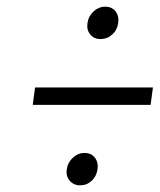

<svg xmlns="http://www.w3.org/2000/svg" viewBox="-20 -631 478 575"><path d="M220 -76Q240 -76 254.5 -89.5Q269 -103 272 -124Q275 -145 264 -159Q253 -173 233 -173Q214 -173 198.5 -159Q183 -145 180 -124Q177 -103 189 -89.5Q201 -76 220 -76ZM281 -514Q301 -514 316 -527.5Q331 -541 334 -562Q337 -583 326 -597Q315 -611 295 -611Q276 -611 260.5 -597Q245 -583 242 -562Q239 -541 250.5 -527.5Q262 -514 281 -514ZM78 -317H431L438 -369H85Z"/></svg>

Font: Secuela ExtLt
Style: Italic
Weight: 200
Italic angle: -8°
Designer: Fernando Haro
Foundry: deFharo
Version: Version 1.704